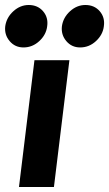

<svg xmlns="http://www.w3.org/2000/svg" viewBox="-57 -749 437 769"><path d="M19 0 81 -508H221L159 0ZM264 -559Q230 -559 208.5 -584.5Q187 -610 191 -644Q196 -679 223.5 -704Q251 -729 285 -729Q321 -729 342.5 -704Q364 -679 359 -644Q355 -610 327.5 -584.5Q300 -559 264 -559ZM37 -559Q3 -559 -18.5 -584.5Q-40 -610 -36 -644Q-31 -679 -3.5 -704Q24 -729 58 -729Q94 -729 115.5 -704Q137 -679 132 -644Q128 -610 100.5 -584.5Q73 -559 37 -559Z"/></svg>

Font: Inclusive Sans
Style: Bold Italic
Weight: 700
Italic angle: -7°
Designer: Olivia King
Foundry: Olivia King
Version: Version 2.004